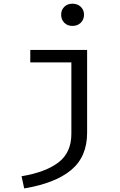

<svg xmlns="http://www.w3.org/2000/svg" viewBox="-20 -813 655 1050"><path d="M439.5 -732.8Q439.5 -706.2 421.8 -688.7Q404.1 -671.3 375.9 -671.3Q348.7 -671.3 331.5 -688.7Q314.4 -706.2 314.4 -732.8Q314.4 -758.5 331.5 -775.6Q348.7 -792.8 375.9 -792.8Q404.1 -792.8 421.8 -775.6Q439.5 -758.5 439.5 -732.8ZM456.4 -86.7Q456.4 44.1 369.2 116.7Q282.1 189.2 112.3 217.4L97.9 150.8Q228.7 129.2 299.5 75.4Q370.3 21.5 370.3 -81V-471.8H145.6V-540H456.4Z"/></svg>

Font: Fira Code Fixed
Style: Regular
Weight: 400
Monospace: yes
Designer: Carrois Corporate, Edenspiekermann AG, Nikita Prokopov
Foundry: Carrois Corporate, Edenspiekermann AG, Nikita Prokopov
Version: Version 5.002